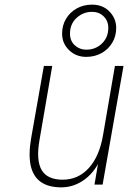

<svg xmlns="http://www.w3.org/2000/svg" viewBox="-20 -795 572 827"><path d="M244 12Q188.5 12 155.5 -11.5Q122.5 -35 112.2 -82Q102 -129 114 -199L169 -511H205L150 -191Q135 -104 159.5 -62.5Q184 -21 250 -21Q317 -21 362.8 -71.5Q408.5 -122 424 -214L475 -511H512L422 0H387L402 -88Q374.5 -40 333 -14Q291.5 12 244 12ZM351.5 -550Q307.5 -550 277.5 -579Q247.5 -608 247.5 -650Q247.5 -686 264.5 -714.2Q281.5 -742.5 310.8 -758.8Q340 -775 376.5 -775Q423 -775 451.8 -745Q480.5 -715 480.5 -675Q480.5 -639 463.5 -610.8Q446.5 -582.5 417.2 -566.2Q388 -550 351.5 -550ZM351.5 -581Q391.5 -581 419 -607.5Q446.5 -634 446.5 -675Q446.5 -705 426.5 -724.5Q406.5 -744 376.5 -744Q338.5 -744 310 -718Q281.5 -692 281.5 -650Q281.5 -618.5 302.2 -599.8Q323 -581 351.5 -581Z"/></svg>

Font: Overpass Thin
Style: Italic
Weight: 250
Italic angle: -10°
Designer: Delve Withrington, Dave Bailey, Thomas Jockin
Foundry: Delve Fonts LLC
Version: Version 4.000